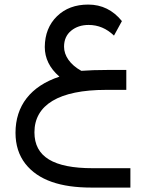

<svg xmlns="http://www.w3.org/2000/svg" viewBox="-20 -493 647 852"><path d="M48.8 96.2C48.8 150.4 63.5 196.3 92.3 233.4C149.9 307.1 249.5 339.4 385.7 339.4H558.6V253.4H391.6C217.8 253.4 132.8 203.1 132.8 94.2C132.8 -27.3 241.2 -94.2 450.7 -94.2H540.5V-182.6H458.5C412.1 -182.6 373 -181.2 341.3 -178.7H340.8C290.5 -206.5 264.2 -246.1 264.2 -285.6C264.2 -315.9 274.9 -339.8 295.9 -356.9C316.9 -374 342.8 -382.3 373.5 -382.3C415.5 -382.3 453.1 -366.7 485.8 -335L521 -399.4C481.4 -448.2 431.6 -472.7 371.6 -472.7C314.5 -472.7 268.6 -455.6 232.9 -420.9C197.3 -386.2 179.2 -340.8 178.7 -284.7C178.7 -234.4 200.2 -190.9 242.7 -153.8L243.7 -152.8C115.2 -110.4 48.8 -22.9 48.8 96.2Z"/></svg>

Font: Shabnam
Style: Regular
Weight: 400
Foundry: DejaVu fonts team - Redesigned by Saber Rastikerdar - Based on Vazir font
Version: Version 5.0.1